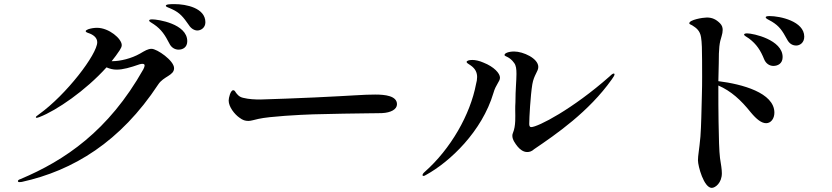

<svg xmlns="http://www.w3.org/2000/svg" viewBox="-20 -875 4040 932"><path d="M828 -855C809 -855 785 -855 785 -847C785 -841 798 -839 816 -830C853 -813 870 -792 897 -753C907 -737 923 -727 938 -727C955 -727 977 -740 977 -767C977 -836 884 -855 828 -855ZM719 -781C711 -781 704 -780 704 -775C704 -770 714 -766 727 -757C764 -732 782 -703 802 -664C812 -643 830 -634 847 -634C867 -634 889 -645 889 -675C889 -760 745 -781 719 -781ZM716 -638C698 -638 684 -629 660 -615C618 -591 564 -578 525 -578H522C536 -595 549 -613 561 -631C567 -641 571 -648 571 -656C571 -687 509 -740 451 -740C435 -740 420 -737 408 -733C401 -730 396 -727 396 -724C396 -721 399 -718 408 -715C433 -707 452 -692 452 -670C452 -612 302 -415 169 -320C158 -312 154 -309 154 -306C154 -304 156 -303 158 -303C161 -303 166 -305 172 -307C255 -339 395 -435 497 -548C513 -541 529 -537 546 -537C577 -537 612 -547 658 -563C665 -565 668 -565 672 -565C678 -565 682 -563 682 -557C682 -553 680 -547 676 -539C507 -239 294 -96 80 -6C71 -3 67 0 67 4C67 7 69 9 75 9C78 9 80 9 86 8C336 -47 565 -187 748 -465C774 -505 825 -508 825 -544C825 -581 742 -638 716 -638Z M1186 -288C1198 -288 1212 -293 1235 -298C1288 -310 1436 -318 1500 -320C1565 -322 1735 -325 1769 -325C1803 -325 1829 -326 1835 -326C1877 -328 1907 -344 1907 -369C1907 -410 1849 -416 1801 -416C1741 -416 1702 -411 1508 -402C1463 -400 1271 -392 1244 -392C1220 -392 1188 -393 1161 -400C1141 -404 1131 -417 1124 -427C1120 -434 1117 -437 1112 -437C1099 -437 1090 -400 1090 -387C1090 -356 1119 -320 1142 -304C1159 -291 1171 -288 1186 -288Z M2539 -137C2550 -137 2561 -140 2573 -151C2679 -223 2838 -332 2950 -490C2959 -502 2963 -510 2963 -514C2963 -517 2962 -518 2959 -518C2956 -518 2951 -516 2939 -504C2759 -345 2591 -258 2558 -258C2552 -258 2549 -264 2549 -273C2549 -303 2555 -411 2564 -466C2572 -512 2593 -528 2593 -550C2593 -592 2519 -625 2476 -625C2449 -625 2429 -617 2429 -608C2429 -600 2453 -602 2476 -569C2485 -557 2487 -540 2487 -516C2487 -483 2482 -440 2482 -379C2481 -366 2481 -354 2481 -342C2481 -322 2482 -304 2481 -288C2480 -266 2477 -247 2470 -230C2468 -226 2467 -221 2467 -216C2467 -197 2481 -178 2493 -163C2504 -150 2520 -137 2539 -137ZM2037 -21C2039 -21 2043 -23 2048 -26C2165 -90 2320 -238 2375 -423C2387 -466 2407 -479 2407 -498C2407 -519 2378 -551 2327 -571C2307 -580 2287 -584 2273 -584C2256 -584 2245 -580 2245 -574C2245 -570 2253 -565 2264 -558C2289 -541 2296 -521 2296 -501C2296 -490 2294 -478 2291 -468C2263 -319 2168 -152 2041 -40C2035 -35 2031 -29 2031 -25C2031 -23 2032 -21 2037 -21Z M3716 -797C3706 -797 3697 -796 3697 -791C3697 -784 3709 -781 3727 -770C3763 -748 3777 -727 3801 -683C3811 -664 3826 -654 3845 -654C3862 -654 3884 -667 3884 -697C3884 -772 3766 -797 3716 -797ZM3467 -481 3469 -568C3469 -641 3472 -667 3483 -700C3486 -710 3488 -720 3488 -730C3488 -741 3485 -752 3475 -762C3456 -781 3437 -790 3411 -790C3392 -790 3326 -779 3326 -762C3326 -758 3330 -757 3340 -752C3359 -740 3378 -727 3383 -694C3387 -671 3388 -631 3388 -582C3388 -533 3389 -473 3387 -412C3385 -338 3384 -265 3380 -212C3374 -145 3368 -121 3368 -97C3368 -68 3397 37 3435 37C3452 37 3484 13 3484 -34C3484 -53 3480 -76 3475 -108C3471 -140 3469 -208 3468 -284C3467 -338 3467 -395 3467 -447V-460C3529 -433 3577 -389 3624 -330C3653 -295 3677 -277 3699 -277C3722 -277 3739 -299 3739 -328C3739 -425 3581 -467 3467 -481ZM3607 -713C3600 -713 3592 -712 3592 -707C3592 -702 3603 -697 3616 -688C3653 -660 3672 -630 3689 -588C3698 -565 3717 -555 3734 -555C3755 -555 3779 -566 3779 -598C3779 -682 3636 -713 3607 -713Z"/></svg>

Font: Shippori Mincho OTF SemiBold
Style: Regular
Weight: 600
Designer: FONTDASU
Foundry: FONTDASU / Google Inc. / but / Adobe
Version: Version 3.300;hotconv 1.0.109;makeotfexe 2.5.65596